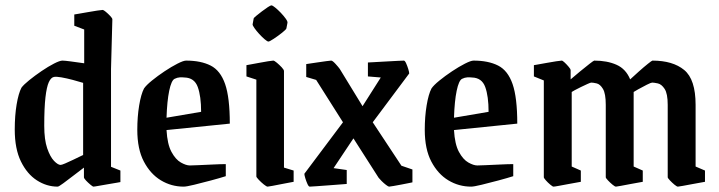

<svg xmlns="http://www.w3.org/2000/svg" viewBox="-20 -686 2680 716"><path d="M213 -460Q221 -460 243.5 -457Q266 -454 294 -450V-576L257 -590V-632Q257 -632 272 -634.5Q287 -637 306.5 -640.5Q326 -644 342.5 -646.5Q359 -649 363 -649Q366 -649 374.5 -642Q383 -635 391 -626.5Q399 -618 399 -614L394 -429V-64L429 -50V-7Q429 -7 415 -4.5Q401 -2 382.5 1Q364 4 348 7Q332 10 328 10Q326 10 317 2.5Q308 -5 300.5 -13Q293 -21 293 -25V-61Q277 -49 255 -32Q233 -15 216 -2.5Q199 10 195 10Q154 10 117.5 -13.5Q81 -37 58 -84Q35 -131 35 -203Q35 -255 42 -296.5Q49 -338 60 -359Q68 -370 89 -387Q110 -404 135 -421Q160 -438 181.5 -449Q203 -460 213 -460ZM181 -399Q170 -397 162 -379.5Q154 -362 149.5 -323Q145 -284 145 -217Q145 -165 156 -133Q167 -101 181.5 -86Q196 -71 206 -71Q210 -71 223 -76.5Q236 -82 251.5 -89.5Q267 -97 278.5 -102.5Q290 -108 290 -108V-377Q274 -382 251.5 -388Q229 -394 209 -397.5Q189 -401 181 -399Z M822 -29Q800 -22 766.5 -13Q733 -4 704 3Q675 10 665 10Q619 10 580 -13.5Q541 -37 516.5 -83.5Q492 -130 492 -202Q492 -251 499 -293Q506 -335 517 -356Q525 -368 546.5 -385.5Q568 -403 593.5 -420Q619 -437 641.5 -448.5Q664 -460 674 -460Q729 -460 765.5 -441.5Q802 -423 819.5 -372.5Q837 -322 837 -225L601 -201Q604 -148 619.5 -119.5Q635 -91 654.5 -80Q674 -69 688 -69Q693 -69 718 -70Q743 -71 773 -72.5Q803 -74 822 -74ZM631 -392Q619 -386 611 -347.5Q603 -309 601 -247L730 -269Q730 -327 717.5 -361.5Q705 -396 668 -397Q660 -398 650.5 -397.5Q641 -397 631 -392Z M926 -617Q926 -619 935 -626.5Q944 -634 956.5 -643.5Q969 -653 979 -659.5Q989 -666 992 -666Q996 -666 1006 -658Q1016 -650 1027 -638.5Q1038 -627 1045.5 -616.5Q1053 -606 1052 -601L1048 -580Q1047 -576 1032 -564Q1017 -552 1001 -541.5Q985 -531 981 -531Q977 -531 967 -539.5Q957 -548 946.5 -559.5Q936 -571 929 -581Q922 -591 922 -595ZM978 10Q974 10 964 2Q954 -6 945 -15.5Q936 -25 936 -28V-389L899 -401V-443Q899 -443 913 -445.5Q927 -448 945.5 -451.5Q964 -455 979.5 -457.5Q995 -460 999 -460Q1003 -460 1012.5 -452Q1022 -444 1030.5 -435Q1039 -426 1039 -421V-61L1075 -50V-8Q1075 -8 1061.5 -5.5Q1048 -3 1030 0.5Q1012 4 996.5 7Q981 10 978 10Z M1135 10Q1131 10 1126.5 0Q1122 -10 1118.5 -21.5Q1115 -33 1115 -38L1259 -230L1159 -388L1122 -399V-447Q1122 -447 1135 -449Q1148 -451 1165.5 -453.5Q1183 -456 1197 -458Q1211 -460 1215 -460Q1220 -460 1231 -448Q1242 -436 1247 -429L1332 -290L1400 -397L1352 -401V-453Q1352 -453 1371 -454Q1390 -455 1415.5 -456.5Q1441 -458 1462 -459Q1483 -460 1486 -460Q1490 -460 1494.5 -450Q1499 -440 1502.5 -428.5Q1506 -417 1506 -412L1370 -230L1477 -68L1518 -54V-6Q1518 -6 1506 -3.5Q1494 -1 1478 2Q1462 5 1448 7.5Q1434 10 1431 10Q1428 10 1419.5 3.5Q1411 -3 1403 -11Q1395 -19 1392 -23L1298 -170L1224 -59L1273 -52V0Q1273 0 1253.5 1.5Q1234 3 1207.5 5Q1181 7 1159.5 8.5Q1138 10 1135 10Z M1894 -29Q1872 -22 1838.5 -13Q1805 -4 1776 3Q1747 10 1737 10Q1691 10 1652 -13.5Q1613 -37 1588.5 -83.5Q1564 -130 1564 -202Q1564 -251 1571 -293Q1578 -335 1589 -356Q1597 -368 1618.5 -385.5Q1640 -403 1665.5 -420Q1691 -437 1713.5 -448.5Q1736 -460 1746 -460Q1801 -460 1837.5 -441.5Q1874 -423 1891.5 -372.5Q1909 -322 1909 -225L1673 -201Q1676 -148 1691.5 -119.5Q1707 -91 1726.5 -80Q1746 -69 1760 -69Q1765 -69 1790 -70Q1815 -71 1845 -72.5Q1875 -74 1894 -74ZM1703 -392Q1691 -386 1683 -347.5Q1675 -309 1673 -247L1802 -269Q1802 -327 1789.5 -361.5Q1777 -396 1740 -397Q1732 -398 1722.5 -397.5Q1713 -397 1703 -392Z M2044 10Q2041 10 2032 2.5Q2023 -5 2015.5 -13.5Q2008 -22 2008 -25V-386L1971 -401V-443Q1971 -443 1985.5 -445.5Q2000 -448 2019 -451.5Q2038 -455 2054.5 -457.5Q2071 -460 2075 -460Q2078 -460 2086 -452.5Q2094 -445 2101 -436.5Q2108 -428 2108 -425V-390Q2123 -403 2143 -419.5Q2163 -436 2178.5 -448Q2194 -460 2196 -460Q2244 -460 2279 -444.5Q2314 -429 2330 -390Q2344 -403 2362.5 -419.5Q2381 -436 2396 -448Q2411 -460 2413 -460Q2489 -460 2531.5 -425Q2574 -390 2574 -295V-65L2609 -50V-8Q2609 -8 2595 -5.5Q2581 -3 2562 0.5Q2543 4 2527 7Q2511 10 2508 10Q2504 10 2495 2.5Q2486 -5 2478 -13.5Q2470 -22 2470 -25V-295Q2470 -337 2458.5 -354.5Q2447 -372 2433 -375Q2419 -378 2412 -378Q2408 -378 2392 -370Q2376 -362 2360 -353Q2344 -344 2343 -343V-65L2377 -50V-8Q2377 -8 2363 -5.5Q2349 -3 2330 0.5Q2311 4 2295.5 7Q2280 10 2277 10Q2273 10 2264 2.5Q2255 -5 2247 -13.5Q2239 -22 2239 -25V-295Q2239 -337 2228.5 -354.5Q2218 -372 2205 -375Q2192 -378 2185 -378Q2182 -378 2171 -373Q2160 -368 2146.5 -361.5Q2133 -355 2123 -349.5Q2113 -344 2112 -343V-65L2146 -50V-8Q2146 -8 2132 -5.5Q2118 -3 2099 0.5Q2080 4 2064 7Q2048 10 2044 10Z"/></svg>

Font: Grenze Gotisch Medium
Style: Regular
Weight: 500
Designer: Renata Polastri
Foundry: Omnibus-Type
Version: Version 1.001